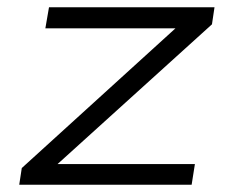

<svg xmlns="http://www.w3.org/2000/svg" viewBox="-20 -509 632 529"><path d="M33 0 40 -46 491 -456 487 -431H105L115 -489H571L564 -442L111 -32L115 -57H517L508 0Z"/></svg>

Font: Nunito Sans 10pt Expanded Light
Style: Italic
Weight: 300
Width: 7
Italic angle: -9°
Designer: Vernon Adams
Foundry: Vernon Adams
Version: Version 3.101;gftools[0.9.27]